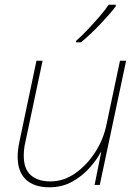

<svg xmlns="http://www.w3.org/2000/svg" viewBox="-20 -786 593 816"><path d="M190 10Q125 10 90 -23Q55 -56 55 -120Q55 -149 63 -186L135 -528H161L88 -183Q84 -167 82.5 -152Q81 -137 81 -124Q81 -68 111 -41.5Q141 -15 194 -15Q250 -15 299 -49Q348 -83 383.5 -137.5Q419 -192 432 -254L490 -528H516L404 0H382L410 -139H408Q392 -108 361 -73Q330 -38 287 -14Q244 10 190 10ZM303 -612Q326 -632 352.5 -660Q379 -688 403.5 -716.5Q428 -745 442 -766H472V-759Q446 -725 405 -682Q364 -639 324 -606H303Z"/></svg>

Font: Noto Sans Thin
Style: Italic
Weight: 100
Italic angle: -12°
Designer: Monotype Design Team
Foundry: Monotype Imaging Inc.
Version: Version 2.013; ttfautohint (v1.8.4.7-5d5b)